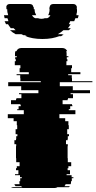

<svg xmlns="http://www.w3.org/2000/svg" viewBox="-25 -940 482 960"><path d="M437 -529H274V-509H339V-489H425V-474H328V-469H340V-449H315V-444H313V-439H288V-419H335V-414H337V-409H326V-394H319V-389H352V-369H272V-349H301V-334H317V-314H319V-294H311V-269H320V-259H314V-244H313V-239H305V-219H314V-209H313V-149H314V-129H331V-109H317V-99H313V-89H325V-69H308V-64H333V-54H342V-49H334V-34H330V-27Q330 -25 329.5 -23Q329 -21 328 -19H303Q302 -14 297 -9H325Q321 -5 319 -4H262Q257 0 248 0H44Q35 0 30 -4H87Q83 -5 81 -9H53Q48 -14 47 -19H73Q72 -22 72 -27V-34H76V-49H84V-54H75V-64H50V-69H67V-89H55V-99H59V-109H73V-129H56V-149H55V-209H56V-219H47V-239H55V-244H56V-259H62V-269H53V-294H61V-314H59V-334H43V-349H14V-369H94V-389H61V-394H68V-409H79V-414H77V-419H30V-439H55V-444H57V-449H82V-469H70V-474H167V-489H81V-509H16V-529H179V-534H77V-549H76V-564H58V-569H119V-579H73V-599H77V-614H49V-634H54V-644H51V-654H59V-659H50V-673Q50 -678 52 -684H57Q64 -700 82 -700H286Q304 -700 311 -684H306Q308 -678 308 -673V-659H317V-654H309V-644H312V-634H307V-614H335V-599H331V-579H377V-569H316V-564H334V-549H335V-534H437ZM357 -864H368Q367 -860 366.5 -856.5Q366 -853 364 -849H352L346 -834H326Q325 -830 323 -826.5Q321 -823 319 -819H328Q325 -814 322 -809Q319 -804 314 -799H329Q327 -797 324.5 -794Q322 -791 319 -789H292Q282 -779 264 -769H294Q292 -768 289.5 -767Q287 -766 284 -764H291Q289 -763 286 -762Q283 -761 280 -759H271Q263 -756 254 -753.5Q245 -751 235 -749Q224 -747 212 -746Q200 -745 187 -745Q174 -745 162 -746Q150 -747 139 -749Q129 -751 119.5 -753.5Q110 -756 102 -759H110L99 -764H92Q89 -766 86.5 -767Q84 -768 82 -769H53Q35 -779 25 -789H53L43 -799H29Q25 -804 21.5 -809Q18 -814 15 -819H5Q3 -823 1.5 -826.5Q0 -830 -2 -834H17Q16 -838 15 -841.5Q14 -845 12 -849H-2L-5 -864H16Q14 -870 14 -874H13Q12 -879 11.5 -884Q11 -889 11 -894H7V-904H6Q8 -920 24 -920H123Q140 -920 142 -904H144V-894H148Q148 -883 151 -874H152Q153 -871 154 -868.5Q155 -866 156 -864H135Q141 -853 151 -849H165Q173 -846 182 -846Q192 -846 199 -849H211Q222 -853 227 -864H216Q218 -868 220 -874Q223 -883 223 -894H222V-901Q222 -903 223 -904Q225 -920 242 -920H341Q356 -920 360 -904H359V-894H360Q360 -889 360 -884Q360 -879 359 -874H358Z"/></svg>

Font: Rubik Glitch
Style: Regular
Weight: 400
Designer: Hubert and Fischer, NaN
Foundry: Hubert and Fischer, NaN
Version: Version 2.200